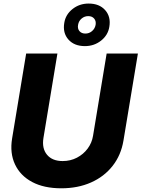

<svg xmlns="http://www.w3.org/2000/svg" viewBox="-20 -1021 776 1053"><path d="M316.4 11.7Q221.2 11.7 156.2 -22.9Q91.3 -57.6 62.3 -119.4Q33.2 -181.2 46.4 -261.7L123.5 -727.5H294.9L218.3 -264.6Q209 -207 237.8 -172.4Q266.6 -137.7 323.7 -137.7Q366.2 -137.7 401.9 -156.2Q437.5 -174.8 460.7 -206.1Q483.9 -237.3 490.2 -275.9L564.9 -727.5H736.3L657.2 -250.5Q644 -170.4 597.7 -111.3Q551.3 -52.2 479.2 -20.3Q407.2 11.7 316.4 11.7ZM445.8 -768.1Q387.2 -768.1 355.2 -804.2Q323.2 -840.3 332.5 -895.5Q339.8 -941.4 377.7 -971.4Q415.5 -1001.5 466.3 -1001.5Q524.9 -1001.5 556.9 -965.3Q588.9 -929.2 579.6 -874Q572.3 -828.1 534.2 -798.1Q496.1 -768.1 445.8 -768.1ZM448.2 -836.9Q468.8 -836.9 484.6 -850.3Q500.5 -863.8 504.4 -884.8Q507.8 -905.8 496.3 -919.2Q484.9 -932.6 463.9 -932.6Q443.4 -932.6 427.5 -919.2Q411.6 -905.8 408.2 -884.8Q404.3 -863.8 415.8 -850.3Q427.2 -836.9 448.2 -836.9Z"/></svg>

Font: Inter Display ExtraBold
Style: Italic
Weight: 800
Italic angle: -9.39999°
Designer: Rasmus Andersson
Foundry: rsms
Version: Version 4.000;git-a52131595